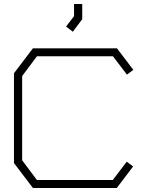

<svg xmlns="http://www.w3.org/2000/svg" viewBox="-20 -942 728 962"><path d="M616 -568 546 -660H165L91 -561V-139L165 -40H545L615 -132L647 -108L565 0H145L50 -125V-575L145 -700H566L648 -592ZM311 -809 351 -861V-922H392V-846L345 -783Z"/></svg>

Font: Turret Road Light
Style: Regular
Weight: 300
Designer: Noponies
Foundry: Noponies
Version: Version 1.001; ttfautohint (v1.8)